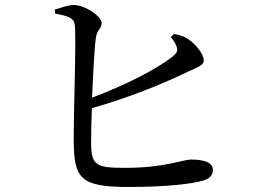

<svg xmlns="http://www.w3.org/2000/svg" viewBox="-20 -751 1040 763"><path d="M491 -8C641 -8 744 -20 789 -34C811 -41 826 -52 826 -77C826 -104 793 -117 739 -117C708 -117 633 -84 479 -84C362 -84 342 -92 342 -186C342 -212 343 -263 345 -321C510 -368 648 -428 725 -465C763 -484 790 -490 790 -511C790 -533 762 -572 730 -594C713 -606 696 -612 672 -616L659 -604C666 -595 676 -582 681 -568C688 -550 684 -542 668 -528C605 -477 477 -412 346 -363C350 -457 355 -558 361 -601C365 -632 384 -638 384 -659C384 -685 322 -729 276 -731C252 -732 222 -720 198 -713L199 -697C249 -688 273 -680 277 -654C284 -612 272 -290 273 -185C275 -41 301 -8 491 -8Z"/></svg>

Font: Source Han Serif CN Medium
Style: Regular
Weight: 500
Designer: Ryoko NISHIZUKA 西塚涼子 (kana & ideographs); Frank Grießhammer (Latin, Greek & Cyrillic); Wenlong ZHANG 张文龙 (bopomofo); San
Foundry: Adobe
Version: Version 2.002;hotconv 1.1.0;makeotfexe 2.6.0